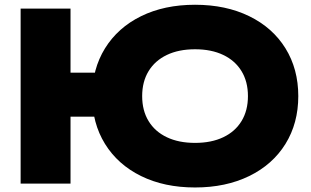

<svg xmlns="http://www.w3.org/2000/svg" viewBox="-20 -787 1335 823"><path d="M375.2 -375Q375.2 -491 430.1 -579.8Q485.1 -668.6 584.7 -717.6Q684.2 -766.6 816.1 -766.6Q947.9 -766.6 1048.3 -717.6Q1148.7 -668.6 1203.7 -579.8Q1258.6 -491 1258.6 -375Q1258.6 -259 1203.7 -170.2Q1148.7 -81.4 1048.3 -32.4Q947.9 16.6 816.1 16.6Q684.2 16.6 584.7 -32.4Q485.1 -81.4 430.1 -170.2Q375.2 -259 375.2 -375ZM68.4 -750H282.3V0H68.4ZM188.1 -475.6H485.4V-286.9H188.1ZM1042.8 -375Q1042.8 -436.9 1015.4 -481.9Q988 -527 937.1 -551.4Q886.2 -575.8 816.1 -575.8Q745.9 -575.8 695.1 -551.4Q644.2 -527 616.8 -481.9Q589.4 -436.9 589.4 -375Q589.4 -313.1 616.8 -268.1Q644.2 -223 695.1 -198.8Q745.9 -174.5 816.1 -174.5Q886.2 -174.5 937.1 -198.8Q988 -223 1015.4 -268.1Q1042.8 -313.1 1042.8 -375Z"/></svg>

Font: Unbounded Variable
Style: Regular
Weight: 400
Designer: Luke Prowse, Jean-Baptiste Morizot, Fátima Lázaro, Florian Runge
Foundry: NaN
Version: Version 1.600;FEAKit 1.0